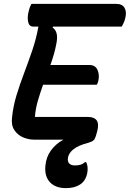

<svg xmlns="http://www.w3.org/2000/svg" viewBox="-20 -720 669 990"><path d="M155 0Q127 0 99.5 -11.5Q72 -23 54.5 -48.5Q37 -74 42 -114Q48 -173 65.5 -230Q83 -287 105 -345Q127 -403 147 -462Q167 -521 178 -583H151Q130 -583 125 -607.5Q120 -632 128 -662Q131 -675 134.5 -684Q138 -693 142 -700H579Q611 -700 622.5 -679Q634 -658 626 -627Q623 -614 618 -603Q613 -592 608 -583H254L251 -578Q283 -557 271 -497Q266 -469 258 -441Q250 -413 240 -385H440Q472 -385 483 -359Q494 -333 487 -304Q486 -297 483.5 -292Q481 -287 479 -283H202Q187 -241 175 -199.5Q163 -158 160 -117H434Q465 -117 478 -100Q491 -83 482 -46Q479 -33 475 -21Q471 -9 466 0Q462 4 457 7.5Q452 11 436 16Q385 29 359.5 49Q334 69 330 95Q328 116 338.5 124.5Q349 133 365 133Q382 133 394.5 129.5Q407 126 418 116H424Q436 138 430 172Q422 212 393.5 231Q365 250 320 250Q266 250 237.5 219.5Q209 189 214 135Q218 90 242.5 56Q267 22 307 0Z"/></svg>

Font: Recursive Mn Csl St SmB
Style: Italic
Weight: 600
Italic angle: -15°
Monospace: yes
Version: Version 1.079;hotconv 1.0.112;makeotfexe 2.5.65598; ttfautoh